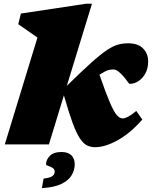

<svg xmlns="http://www.w3.org/2000/svg" viewBox="-20 -767 812 1020"><path d="M468.5 -747 335 -311Q413.5 -388 464 -433.2Q514.5 -478.5 548 -500.8Q581.5 -523 607 -530Q632.5 -537 660.5 -537Q713.5 -537 740.2 -509.5Q767 -482 767 -440.5Q767 -403.5 752.2 -376.8Q737.5 -350 715 -335.8Q692.5 -321.5 669 -321.5Q666 -321.5 655.8 -336Q645.5 -350.5 633.5 -364Q621.5 -377.5 608.2 -387.8Q595 -398 581.5 -398Q566 -398 552.8 -393.8Q539.5 -389.5 508.5 -370Q542 -273 563.5 -223Q585 -173 600.5 -155.5Q616 -138 631.5 -138Q643 -138 659.8 -146.5Q676.5 -155 704 -177.5L736 -132Q672.5 -59.5 605.5 -22.2Q538.5 15 485.5 15Q461.5 15 442 5.2Q422.5 -4.5 404 -32.5Q385.5 -60.5 365.2 -115.5Q345 -170.5 319.5 -260.5L240 0H5.5L179 -567.5L77 -638.5L91 -695L436 -747ZM224.5 106.5Q224.5 82.5 244.2 61.5Q264 40.5 307 40.5Q341 40.5 359 57.8Q377 75 377 106Q377 135 361.2 162.8Q345.5 190.5 307.5 209.5Q269.5 228.5 202.5 232.5L211.5 181.5Q247 178 258.8 168Q270.5 158 270.5 145Q270.5 131.5 259 124.8Q247.5 118 236 114.2Q224.5 110.5 224.5 106.5Z"/></svg>

Font: Newsreader 6pt ExtraBold
Style: Italic
Weight: 800
Italic angle: -17°
Designer: Hugues Gentile
Foundry: Production Type
Version: Version 1.003; ttfautohint (v1.8.3)